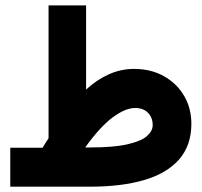

<svg xmlns="http://www.w3.org/2000/svg" viewBox="-20 -702 758 722"><path d="M140.1 -146.5Q146 -156.2 151.6 -165Q157.2 -173.8 162.6 -182.1V-681.6H303.7V-365.2Q344.2 -402.3 389.4 -422.6Q434.6 -442.9 483.9 -442.9Q546.9 -442.9 595.5 -416Q644 -389.2 671.9 -342.3Q699.7 -295.4 699.7 -235.4Q699.2 -154.3 653.1 -102.1Q606.9 -49.8 522 -24.9Q437 0 318.8 0H18.6V-146.5ZM316.9 -147.5Q407.7 -147.5 459.5 -159.4Q511.2 -171.4 532.7 -190.4Q554.2 -209.5 554.2 -231.4Q554.2 -259.8 536.6 -277.8Q519 -295.9 488.3 -295.9Q451.2 -295.9 403.6 -260.5Q356 -225.1 300.3 -147.5Z"/></svg>

Font: Vazir Black FD-WOL-UI
Style: Black-FD-WOL-UI
Weight: 900
Designer: Saber Rastikerdar
Foundry: Saber Rastikerdar
Version: Version 30.0.0